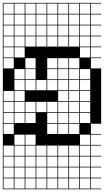

<svg xmlns="http://www.w3.org/2000/svg" viewBox="-20 -1025 732 1352"><path d="M0 -1004.8H692.3V-1000H620.2V-927.9H692.3V-923.1H620.2V-851H692.3V-846.2H620.2V-774H692.3V-769.2H620.2V-697.1H692.3V-692.3H620.2V-620.2H692.3V-615.4H620.2V-543.3H692.3V-153.8H620.2V-81.7H692.3V-76.9H620.2V-4.8H692.3V0H620.2V72.1H692.3V76.9H620.2V149H692.3V153.8H620.2V226H692.3V230.8H620.2V302.9H692.3V307.7H0ZM543.3 -927.9H615.4V-1000H543.3ZM389.4 -927.9H461.5V-1000H389.4ZM312.5 -927.9H384.6V-1000H312.5ZM158.7 -927.9H230.8V-1000H158.7ZM4.8 -927.9H76.9V-1000H4.8ZM235.6 -927.9H307.7V-1000H235.6ZM81.7 -927.9H153.8V-1000H81.7ZM466.3 -927.9H538.5V-1000H466.3ZM312.5 -851H384.6V-923.1H312.5ZM543.3 -851H615.4V-923.1H543.3ZM158.7 -851H230.8V-923.1H158.7ZM235.6 -851H307.7V-923.1H235.6ZM4.8 -851H76.9V-923.1H4.8ZM389.4 -851H461.5V-923.1H389.4ZM81.7 -851H153.8V-923.1H81.7ZM466.3 -851H538.5V-923.1H466.3ZM312.5 -774H384.6V-846.2H312.5ZM158.7 -774H230.8V-846.2H158.7ZM235.6 -774H307.7V-846.2H235.6ZM4.8 -774H76.9V-846.2H4.8ZM543.3 -774H615.4V-846.2H543.3ZM389.4 -774H461.5V-846.2H389.4ZM81.7 -774H153.8V-846.2H81.7ZM466.3 -774H538.5V-846.2H466.3ZM466.3 -697.1H538.5V-769.2H466.3ZM81.7 -697.1H153.8V-769.2H81.7ZM389.4 -697.1H461.5V-769.2H389.4ZM543.3 -697.1H615.4V-769.2H543.3ZM4.8 -697.1H76.9V-769.2H4.8ZM235.6 -697.1H307.7V-769.2H235.6ZM312.5 -697.1H384.6V-769.2H312.5ZM158.7 -697.1H230.8V-769.2H158.7ZM81.7 -620.2H153.8V-692.3H81.7ZM543.3 -620.2H615.4V-692.3H543.3ZM4.8 -620.2H76.9V-692.3H4.8ZM466.3 -543.3H538.5V-615.4H466.3ZM389.4 -543.3H461.5V-615.4H389.4ZM4.8 -543.3H76.9V-615.4H4.8ZM312.5 -543.3H384.6V-615.4H312.5ZM158.7 -543.3H230.8V-615.4H158.7ZM158.7 -466.3H230.8V-538.5H158.7ZM466.3 -466.3H538.5V-538.5H466.3ZM389.4 -466.3H461.5V-538.5H389.4ZM543.3 -466.3H615.4V-538.5H543.3ZM81.7 -466.3H153.8V-538.5H81.7ZM312.5 -466.3H384.6V-538.5H312.5ZM158.7 -389.4H230.8V-461.5H158.7ZM235.6 -389.4H307.7V-461.5H235.6ZM389.4 -389.4H461.5V-461.5H389.4ZM543.3 -389.4H615.4V-461.5H543.3ZM81.7 -389.4H153.8V-461.5H81.7ZM312.5 -389.4H384.6V-461.5H312.5ZM466.3 -389.4H538.5V-461.5H466.3ZM389.4 -312.5H461.5V-384.6H389.4ZM543.3 -312.5H615.4V-384.6H543.3ZM81.7 -312.5H153.8V-384.6H81.7ZM4.8 -312.5H76.9V-384.6H4.8ZM466.3 -312.5H538.5V-384.6H466.3ZM158.7 -235.6H230.8V-307.7H158.7ZM543.3 -235.6H615.4V-307.7H543.3ZM389.4 -235.6H461.5V-307.7H389.4ZM235.6 -235.6H307.7V-307.7H235.6ZM81.7 -235.6H153.8V-307.7H81.7ZM312.5 -235.6H384.6V-307.7H312.5ZM4.8 -235.6H76.9V-307.7H4.8ZM466.3 -235.6H538.5V-307.7H466.3ZM312.5 -158.7H384.6V-230.8H312.5ZM389.4 -158.7H461.5V-230.8H389.4ZM466.3 -158.7H538.5V-230.8H466.3ZM158.7 -158.7H230.8V-230.8H158.7ZM81.7 -158.7H153.8V-230.8H81.7ZM4.8 -158.7H76.9V-230.8H4.8ZM543.3 -158.7H615.4V-230.8H543.3ZM312.5 -81.7H384.6V-153.8H312.5ZM389.4 -81.7H461.5V-153.8H389.4ZM4.8 -81.7H76.9V-153.8H4.8ZM466.3 -81.7H538.5V-153.8H466.3ZM543.3 -4.8H615.4V-76.9H543.3ZM158.7 -4.8H230.8V-76.9H158.7ZM81.7 -4.8H153.8V-76.9H81.7ZM543.3 72.1H615.4V0H543.3ZM235.6 72.1H307.7V0H235.6ZM389.4 72.1H461.5V0H389.4ZM158.7 72.1H230.8V0H158.7ZM81.7 72.1H153.8V0H81.7ZM4.8 72.1H76.9V0H4.8ZM466.3 72.1H538.5V0H466.3ZM312.5 72.1H384.6V0H312.5ZM466.3 149H538.5V76.9H466.3ZM389.4 149H461.5V76.9H389.4ZM312.5 149H384.6V76.9H312.5ZM543.3 149H615.4V76.9H543.3ZM235.6 149H307.7V76.9H235.6ZM158.7 149H230.8V76.9H158.7ZM81.7 149H153.8V76.9H81.7ZM4.8 149H76.9V76.9H4.8ZM466.3 226H538.5V153.8H466.3ZM389.4 226H461.5V153.8H389.4ZM312.5 226H384.6V153.8H312.5ZM543.3 226H615.4V153.8H543.3ZM235.6 226H307.7V153.8H235.6ZM158.7 226H230.8V153.8H158.7ZM81.7 226H153.8V153.8H81.7ZM4.8 226H76.9V153.8H4.8ZM466.3 302.9H538.5V230.8H466.3ZM389.4 302.9H461.5V230.8H389.4ZM4.8 302.9H76.9V230.8H4.8ZM543.3 302.9H615.4V230.8H543.3ZM312.5 302.9H384.6V230.8H312.5ZM235.6 302.9H307.7V230.8H235.6ZM158.7 302.9H230.8V230.8H158.7ZM81.7 302.9H153.8V230.8H81.7Z"/></svg>

Font: Jacquarda Bastarda 9 Charted
Style: Regular
Weight: 400
Designer: Sarah Cadigan-Fried
Version: Version 1.000; ttfautohint (v1.8.4.7-5d5b)